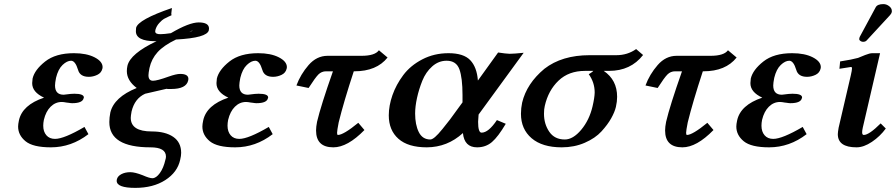

<svg xmlns="http://www.w3.org/2000/svg" viewBox="-20 -703 4349 932"><path d="M192.9 -121.1Q189.9 -106 189.9 -92.8Q189.9 -64 205.1 -46.4Q220.2 -28.8 247.1 -28.8Q291 -28.8 390.1 -86.9L409.2 -51.8Q326.2 12.2 227.1 12.2Q140.1 12.2 104 -17.3Q67.9 -46.9 67.9 -88.9Q67.9 -100.1 71.8 -118.2Q87.9 -193.4 193.8 -229Q135.7 -255.9 136.2 -299.8Q136.2 -305.7 138.2 -321.8Q147.9 -363.8 199 -404.3Q250 -444.8 338.9 -444.8Q399.9 -444.8 439 -424.8Q478 -404.8 478 -377Q478 -373 477.1 -370.1Q472.2 -349.1 452.1 -339.6Q432.1 -330.1 411.1 -330.1Q368.2 -330.1 358.9 -363.8Q345.7 -407.7 325.2 -408.2Q305.2 -408.2 283.7 -387.7Q262.2 -367.2 252 -325.2Q247.1 -300.3 247.1 -288.1Q247.1 -243.2 289.1 -243.2Q292 -244.1 296.9 -244.1Q324.7 -248 340.8 -248Q386.7 -248 387.2 -230Q387.2 -228 386.2 -227.1Q381.3 -202.1 330.1 -202.1Q327.1 -202.1 322.5 -202.6Q317.9 -203.1 312 -204.1Q306.2 -205.1 303.2 -205.1Q288.1 -208 279.8 -208Q249 -208 225.8 -185.1Q202.6 -162.1 192.9 -121.1Z M915.5 -556.2Q910.6 -553.2 898.4 -546.9Q911.6 -551.3 915.5 -556.2ZM782.7 73.2Q785.6 64.5 785.6 57.1Q785.6 12.2 710.4 12.2Q510.3 12.2 510.7 -110.8Q510.7 -131.8 515.6 -157.2Q533.7 -231.4 643.6 -275.9Q595.7 -312 595.7 -357.9Q595.7 -370.1 598.6 -383.8Q612.8 -442.9 739.7 -502.9H735.4Q639.2 -502.9 639.6 -551.8Q639.6 -561.5 640.6 -567.9Q650.4 -607.9 814.5 -664.1Q811.5 -641.6 811.5 -637.2Q811.5 -637.2 812.5 -628.9L797.4 -622.1Q783.2 -615.2 775.4 -611.1Q767.6 -606.9 753.7 -592Q739.7 -577.1 734.4 -558.1Q734.4 -556.2 733.9 -554Q733.4 -551.8 733.4 -550.8Q733.4 -536.6 758.8 -537.1Q776.9 -537.1 809.6 -542Q897.5 -593.8 944.3 -594.2Q994.1 -594.2 994.6 -564.9Q994.6 -564 994.1 -561Q993.7 -558.1 993.7 -556.2Q984.9 -519 834.5 -511.2Q774.4 -482.4 744.9 -449.7Q715.3 -417 705.6 -373Q700.7 -348.1 700.7 -337.9Q700.7 -311 722.7 -311Q742.7 -311 798.3 -331.1Q835.4 -344.2 854.5 -344.2Q894.5 -344.2 894.5 -319.8Q894.5 -314.9 893.6 -313Q884.8 -271 810.5 -271H794.4Q793.5 -271 791.5 -271.5Q789.6 -272 788.6 -272Q710.4 -253.9 684.6 -248Q633.8 -225.1 618.7 -162.1Q614.7 -140.1 614.7 -130.9Q614.7 -64.9 716.8 -64.9Q782.7 -64.9 821 -38.6Q859.4 -12.2 859.4 39.1Q859.4 53.2 854.5 73.2Q841.3 133.3 782.5 171.1Q723.6 209 636.7 209Q546.9 209 546.4 174.8Q546.4 172.9 546.9 170.4Q547.4 168 547.4 167Q551.3 151.9 569.3 142.3Q587.4 132.8 612.8 132.8Q634.8 132.8 673.3 147.9Q705.6 162.1 719.7 162.1Q737.8 162.1 755.9 137.2Q773.9 112.3 782.7 73.2Z M1087.4 -121.1Q1084.5 -106 1084.5 -92.8Q1084.5 -64 1099.6 -46.4Q1114.7 -28.8 1141.6 -28.8Q1185.5 -28.8 1284.7 -86.9L1303.7 -51.8Q1220.7 12.2 1121.6 12.2Q1034.7 12.2 998.5 -17.3Q962.4 -46.9 962.4 -88.9Q962.4 -100.1 966.3 -118.2Q982.4 -193.4 1088.4 -229Q1030.3 -255.9 1030.8 -299.8Q1030.8 -305.7 1032.7 -321.8Q1042.5 -363.8 1093.5 -404.3Q1144.5 -444.8 1233.4 -444.8Q1294.4 -444.8 1333.5 -424.8Q1372.6 -404.8 1372.6 -377Q1372.6 -373 1371.6 -370.1Q1366.7 -349.1 1346.7 -339.6Q1326.7 -330.1 1305.7 -330.1Q1262.7 -330.1 1253.4 -363.8Q1240.2 -407.7 1219.7 -408.2Q1199.7 -408.2 1178.2 -387.7Q1156.7 -367.2 1146.5 -325.2Q1141.6 -300.3 1141.6 -288.1Q1141.6 -243.2 1183.6 -243.2Q1186.5 -244.1 1191.4 -244.1Q1219.2 -248 1235.4 -248Q1281.2 -248 1281.7 -230Q1281.7 -228 1280.8 -227.1Q1275.9 -202.1 1224.6 -202.1Q1221.7 -202.1 1217 -202.6Q1212.4 -203.1 1206.5 -204.1Q1200.7 -205.1 1197.8 -205.1Q1182.6 -208 1174.3 -208Q1143.6 -208 1120.4 -185.1Q1097.2 -162.1 1087.4 -121.1Z M1570.3 -432.1H1734.9Q1799.8 -432.1 1819.3 -459L1861.3 -423.8Q1808.1 -356.9 1700.2 -356.9H1697.3Q1648.4 -208 1624 -108.9Q1616.2 -68.8 1616.2 -58.1Q1616.2 -48.3 1620.1 -47.9Q1647 -47.9 1719.2 -106.9L1749 -71.8Q1667 12.2 1598.1 12.2Q1514.2 12.2 1514.2 -69.8Q1514.2 -86.9 1519 -111.8Q1537.1 -189 1596.2 -356.9H1563Q1541 -356.9 1525.6 -341.6Q1510.3 -326.2 1478 -275.9L1418.9 -288.1Q1439 -342.3 1478 -387.2Q1517.1 -432.1 1570.3 -432.1Z M2157.2 -444.8Q2230.5 -444.8 2262.7 -410.9Q2294.9 -377 2299.8 -312L2397.9 -448.2Q2435.1 -442.4 2454.1 -441.9Q2474.1 -441.9 2522 -446.8L2303.2 -147Q2301.3 -123 2300.8 -111.8Q2300.8 -58.6 2317.9 -59.1Q2351.1 -59.1 2392.1 -120.1L2435.1 -102.1Q2397.9 -39.1 2367.9 -13.4Q2337.9 12.2 2295.9 12.2Q2233.9 12.2 2227.1 -57.1Q2151.9 11.7 2051.8 12.2Q1960.9 12.2 1914.1 -29.3Q1867.2 -70.8 1867.2 -143.1Q1867.2 -189.9 1885 -241Q1902.8 -292 1937.5 -338.4Q1972.2 -384.8 2029.8 -414.8Q2087.4 -444.8 2157.2 -444.8ZM2225.1 -206.1V-241.2Q2225.1 -325.2 2210 -366.7Q2194.8 -408.2 2147.9 -408.2Q2108.9 -408.2 2077.9 -380.6Q2046.9 -353 2030 -311Q2013.2 -269 2004.2 -227.5Q1995.1 -186 1995.1 -151.9Q1995.1 -97.7 2012.9 -61.8Q2030.8 -25.9 2068.8 -25.9Q2077.6 -25.9 2091.8 -37.8Q2106 -49.8 2127.9 -76.9Q2149.9 -104 2164.1 -122.6Q2178.2 -141.1 2206.1 -180.2Z M2721.7 -25.9Q2761.7 -25.9 2801.3 -73Q2840.8 -120.1 2856.4 -187Q2866.2 -229 2866.7 -253.9Q2866.7 -302.7 2837.9 -342.8Q2842.8 -345.7 2847.7 -348.9Q2852.5 -352.1 2856.2 -355Q2859.9 -357.9 2859.9 -358.9H2819.8Q2740.7 -358.9 2691.2 -311.5Q2641.6 -264.2 2624.5 -189Q2620.6 -173.8 2620.6 -150.9Q2620.6 -101.1 2646.2 -63.5Q2671.9 -25.9 2721.7 -25.9ZM2622.6 -369.1Q2707.5 -435.1 2841.8 -435.1H2971.7Q3025.9 -435.1 3067.9 -464.8L3101.6 -436Q3041.5 -358.9 2936.5 -358.9H2910.6Q2975.6 -314.9 2975.6 -232.9Q2975.6 -210 2969.7 -184.1Q2963.9 -159.2 2946.8 -128.7Q2929.7 -98.1 2899.7 -65.2Q2869.6 -32.2 2818.6 -10Q2767.6 12.2 2706.5 12.2Q2612.3 12.2 2560.5 -32Q2508.8 -76.2 2508.8 -150.9Q2508.8 -177.7 2514.6 -205.1Q2536.6 -297.4 2622.6 -369.1Z M3264.6 -432.1H3429.2Q3494.1 -432.1 3513.7 -459L3555.7 -423.8Q3502.4 -356.9 3394.5 -356.9H3391.6Q3342.8 -208 3318.4 -108.9Q3310.5 -68.8 3310.5 -58.1Q3310.5 -48.3 3314.5 -47.9Q3341.3 -47.9 3413.6 -106.9L3443.4 -71.8Q3361.3 12.2 3292.5 12.2Q3208.5 12.2 3208.5 -69.8Q3208.5 -86.9 3213.4 -111.8Q3231.4 -189 3290.5 -356.9H3257.3Q3235.4 -356.9 3220 -341.6Q3204.6 -326.2 3172.4 -275.9L3113.3 -288.1Q3133.3 -342.3 3172.4 -387.2Q3211.4 -432.1 3264.6 -432.1Z M3679.2 -121.1Q3676.3 -106 3676.3 -92.8Q3676.3 -64 3691.4 -46.4Q3706.5 -28.8 3733.4 -28.8Q3777.3 -28.8 3876.5 -86.9L3895.5 -51.8Q3812.5 12.2 3713.4 12.2Q3626.5 12.2 3590.3 -17.3Q3554.2 -46.9 3554.2 -88.9Q3554.2 -100.1 3558.1 -118.2Q3574.2 -193.4 3680.2 -229Q3622.1 -255.9 3622.6 -299.8Q3622.6 -305.7 3624.5 -321.8Q3634.3 -363.8 3685.3 -404.3Q3736.3 -444.8 3825.2 -444.8Q3886.2 -444.8 3925.3 -424.8Q3964.4 -404.8 3964.4 -377Q3964.4 -373 3963.4 -370.1Q3958.5 -349.1 3938.5 -339.6Q3918.5 -330.1 3897.5 -330.1Q3854.5 -330.1 3845.2 -363.8Q3832 -407.7 3811.5 -408.2Q3791.5 -408.2 3770 -387.7Q3748.5 -367.2 3738.3 -325.2Q3733.4 -300.3 3733.4 -288.1Q3733.4 -243.2 3775.4 -243.2Q3778.3 -244.1 3783.2 -244.1Q3811 -248 3827.1 -248Q3873 -248 3873.5 -230Q3873.5 -228 3872.6 -227.1Q3867.7 -202.1 3816.4 -202.1Q3813.5 -202.1 3808.8 -202.6Q3804.2 -203.1 3798.3 -204.1Q3792.5 -205.1 3789.6 -205.1Q3774.4 -208 3766.1 -208Q3735.4 -208 3712.2 -185.1Q3689 -162.1 3679.2 -121.1Z M4252 -444.8 4168 -83Q4165 -68.8 4165 -61Q4165 -47.9 4172.9 -47.9Q4198.7 -47.9 4254.9 -104L4279.8 -79.1Q4252 -41 4212.4 -14.4Q4172.9 12.2 4137.7 12.2Q4046.9 12.2 4046.9 -51.8Q4046.9 -60.5 4050.8 -83L4109.9 -336.9Q4115.7 -361.8 4115.7 -371.1Q4115.7 -377.9 4110.8 -377.9Q4108.9 -377.9 4054.7 -369.1L4058.1 -404.8Q4115.2 -413.6 4145 -421.9L4179.7 -436Q4201.7 -444.8 4214.8 -444.8ZM4268.1 -683.1Q4283.2 -683.1 4296.1 -673.1Q4309.1 -663.1 4309.1 -649.9V-646Q4307.1 -636.2 4299.8 -628.9L4187 -506.8Q4181.2 -500 4168.9 -500Q4163.1 -500 4157 -503.9Q4150.9 -507.8 4150.9 -513.2Q4150.9 -519 4153.8 -524.9L4231 -668Q4239.3 -683.1 4268.1 -683.1Z"/></svg>

Font: Linux Libertine
Style: Semibold Italic
Weight: 600
Italic angle: -11.5°
Designer: Philipp H. Poll
Foundry: Philipp H. Poll
Version: Version 5.1.2 ; ttfautohint (v0.9)